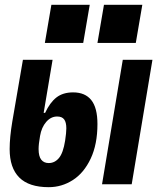

<svg xmlns="http://www.w3.org/2000/svg" viewBox="-20 -764 652 796"><path d="M20 -146Q20 -194 31 -260L75 -516H198L161 -296H167Q187 -339 214 -360Q241 -381 283 -381Q333 -381 358.5 -349Q384 -317 384 -250Q384 -166 356 -106.5Q328 -47 282 -17.5Q236 12 182 12Q100 12 60 -28Q20 -68 20 -146ZM250 -181Q255 -214 255 -232Q255 -257 246 -269Q237 -281 217 -281Q191 -281 171.5 -258.5Q152 -236 146 -200Q140 -166 140 -146Q140 -116 151 -102Q162 -88 182 -88Q207 -88 224.5 -109Q242 -130 250 -181ZM489 -516H612L526 0H403ZM352 -744 325 -586H166L193 -744ZM570 -744 543 -586H384L411 -744Z"/></svg>

Font: iA Writer Mono V
Style: Regular
Weight: 400
Italic angle: -9.5°
Designer: Mike Abbink, Paul van der Laan, Pieter van Rosmalen
Foundry: Bold Monday
Version: Version 2.000